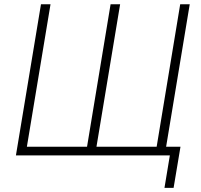

<svg xmlns="http://www.w3.org/2000/svg" viewBox="-20 -748 967 924"><path d="M177.2 -727.5H223.1L109.4 -42H398.9L512.2 -727.5H558.1L444.3 -42H733.9L847.2 -727.5H893.1L772.5 0H56.6ZM771.5 156.2 797.4 0H750L756.8 -42H848.6L815.4 156.2Z"/></svg>

Font: Inter 16pt ExtraLight
Style: Italic
Weight: 250
Italic angle: -9.3988°
Version: Version 4.001;git-66647c0bb